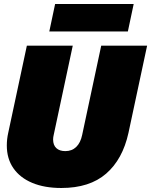

<svg xmlns="http://www.w3.org/2000/svg" viewBox="-20 -926 754 958"><path d="M14 -200Q14 -232 21 -263L114 -698H343L248 -253Q245 -241 245 -230Q245 -202 261 -187Q277 -172 306 -172Q339 -172 360.5 -193Q382 -214 390 -253L485 -698H714L621 -263Q592 -131 509.5 -59.5Q427 12 286 12Q202 12 141 -13.5Q80 -39 47 -86.5Q14 -134 14 -200ZM255 -906H647L618 -769H226Z"/></svg>

Font: Azeret Mono Black
Style: Italic
Weight: 900
Italic angle: -12°
Designer: Martin Vácha
Foundry: Displaay
Version: Version 1.000; Glyphs 3.0.3, build 3074